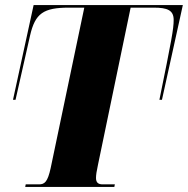

<svg xmlns="http://www.w3.org/2000/svg" viewBox="-20 -734 738 754"><path d="M79 0H429L431 -10H383C366 -10 357 -17 357 -35C357 -46 359 -61 365 -88L493 -704H584C637 -704 662 -694 662 -656C662 -620 654 -578 606 -342H616L698 -714H112L31 -342H41L98 -594C118 -682 151 -704 251 -704H311L179 -74C167 -19 155 -10 133 -10H81Z"/></svg>

Font: Noto Serif Display Condensed Black
Style: Italic
Weight: 900
Width: 3
Italic angle: -12°
Designer: Monotype Design Team
Foundry: Monotype Imaging Inc.
Version: Version 2.009